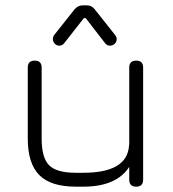

<svg xmlns="http://www.w3.org/2000/svg" viewBox="-20 -699 649 719"><path d="M202 -528Q192 -528 185 -535.5Q178 -543 178 -553Q178 -561 183 -568L260 -665Q273 -679 290 -679H305Q323 -679 334 -665L411 -568Q417 -560 417 -553Q417 -542 409.5 -535Q402 -528 392 -528Q380 -528 373 -538L301 -631H294L221 -538Q214 -528 202 -528ZM84 -446Q84 -472 110 -472Q136 -472 136 -446V-180Q136 -108 164 -80Q192 -52 264 -52H292Q454 -52 463 -151Q463 -156 464 -158V-446Q464 -472 490 -472Q516 -472 516 -446V-26Q516 0 490 0Q464 0 464 -26V-74Q416 0 292 0H264Q170 0 127 -43.5Q84 -87 84 -180Z"/></svg>

Font: Jura
Style: Regular
Weight: 400
Designer: Daniel Johnson, Alexei Vanyashin
Foundry: Daniel Johnson
Version: Version 5.103